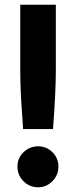

<svg xmlns="http://www.w3.org/2000/svg" viewBox="-20 -783 324 815"><path d="M78 -235 75 -283Q66 -398 66 -483V-763H217V-483Q217 -393 205 -235ZM54 -76Q54 -112 80 -137Q106 -162 142 -162Q177 -162 202.5 -137Q228 -112 228 -76Q228 -40 202.5 -14Q177 12 142 12Q105 12 79.5 -14Q54 -40 54 -76Z"/></svg>

Font: Open Sauce Two ExtraBold
Style: Regular
Weight: 800
Designer: Alfredo Marco Pradil
Foundry: Creative Sauce Fz LLC
Version: Version 1.477